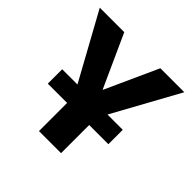

<svg xmlns="http://www.w3.org/2000/svg" viewBox="-182 -903 1076 1076"><g transform="rotate(45 356.0 -365.0)"><path d="M116 -223V-337H237L21 -730H215L357 -417H359L501 -730H691L475 -337H596V-223H444V0H269V-223Z"/></g></svg>

Font: M PLUS 1p ExtraBold
Style: Regular
Weight: 800
Version: Version 1.062